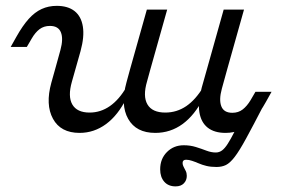

<svg xmlns="http://www.w3.org/2000/svg" viewBox="-20 -446 975 663"><path d="M586.3 197.6Q561.3 197.6 547.2 181.5Q533.1 165.3 533.1 138.7Q533.1 102.4 556.5 79Q579.8 55.6 614.5 55.6Q637.1 55.6 656.5 61.7Q675.8 67.7 692.7 74.2Q709.7 80.6 725 80.6Q737.1 80.6 746.8 73.4Q756.5 66.1 766.5 50.4Q776.6 34.7 789.9 8.5Q803.2 -17.7 823.4 -55.6L890.3 -82.3Q853.2 -10.5 829.8 32.3Q806.5 75 790.3 96Q774.2 116.9 760.1 123.8Q746 130.6 727.4 130.6Q708.1 130.6 693.1 127Q678.2 123.4 666.1 118.1Q654 112.9 643.1 109.3Q632.3 105.6 622.6 105.6Q610.5 105.6 610.5 116.9Q610.5 123.4 614.1 130.2Q617.7 137.1 621.4 144.4Q625 151.6 625 161.3Q625 176.6 614.9 187.1Q604.8 197.6 586.3 197.6ZM240.3 -206.5 228.2 -163.7Q213.7 -112.9 229.8 -85.1Q246 -57.3 289.5 -57.3Q327.4 -57.3 359.7 -79.8Q391.9 -102.4 416.9 -146V-107.3Q387.9 -48.4 346.4 -17.7Q304.8 12.9 254.8 12.9Q189.5 12.9 162.9 -35.9Q136.3 -84.7 157.3 -160.5L170.2 -206.5ZM499.2 -206.5 487.9 -165.3Q472.6 -113.7 489.1 -85.5Q505.6 -57.3 550.8 -57.3Q590.3 -57.3 623 -79.4Q655.6 -101.6 682.3 -146V-107.3Q652.4 -48.4 610.5 -17.7Q568.5 12.9 516.1 12.9Q450 12.9 422.6 -35.5Q395.2 -83.9 416.9 -162.1L429 -206.5ZM170.2 -206.5 188.7 -273.4Q199.2 -312.1 190.3 -334.3Q181.5 -356.5 152.4 -356.5Q131.5 -356.5 116.5 -345.2Q101.6 -333.9 89.5 -312.9L72.6 -283.9H16.9L36.3 -318.5Q58.1 -357.3 79 -380.6Q100 -404 123.8 -414.9Q147.6 -425.8 175.8 -425.8Q214.5 -425.8 237.5 -407.7Q260.5 -389.5 266.1 -354.4Q271.8 -319.4 258.1 -269.4L240.3 -206.5ZM429 -206.5 487.1 -412.9H557.3L499.2 -206.5ZM694.4 -206.5 752.4 -412.9H822.6L764.5 -206.5ZM746 -139.5Q735.5 -100.8 744.4 -78.6Q753.2 -56.5 782.3 -56.5Q803.2 -56.5 818.1 -68.1Q833.1 -79.8 845.2 -100L862.1 -129H917.7L898.4 -94.4Q877.4 -56.5 856 -32.7Q834.7 -8.9 811.3 2Q787.9 12.9 758.9 12.9Q720.2 12.9 697.2 -5.2Q674.2 -23.4 668.5 -58.5Q662.9 -93.5 676.6 -143.5L694.4 -206.5H764.5Z"/></svg>

Font: Playfair 5pt SemiExpanded Light
Style: Italic
Weight: 300
Width: 6
Italic angle: -15.6°
Designer: Claus Eggers Sørensen
Foundry: Claus Eggers Sørensen
Version: Version 2.203